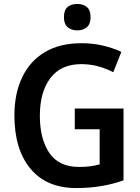

<svg xmlns="http://www.w3.org/2000/svg" viewBox="-20 -943 710 973"><path d="M359 -393H606V-29Q552 -10 493 0Q434 10 366 10Q216 10 134.5 -88Q53 -186 53 -358Q53 -469 92.5 -551.5Q132 -634 207.5 -679Q283 -724 393 -724Q450 -724 501.5 -712Q553 -700 595 -680L554 -577Q518 -596 477 -607Q436 -618 392 -618Q289 -618 235.5 -547.5Q182 -477 182 -356Q182 -239 230 -168Q278 -97 381 -97Q412 -97 438.5 -100.5Q465 -104 485 -110V-288H359ZM372 -923Q401 -923 420 -907.5Q439 -892 439 -856Q439 -821 420 -805Q401 -789 372 -789Q342 -789 323 -805Q304 -821 304 -856Q304 -892 322.5 -907.5Q341 -923 372 -923Z"/></svg>

Font: Noto Sans Khmer SemiCondensed SemiBold
Style: Regular
Weight: 600
Width: 4
Designer: Danh Hong and the Monotype Design Team
Foundry: Monotype Imaging Inc.
Version: Version 2.004; ttfautohint (v1.8.4.7-5d5b)